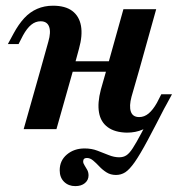

<svg xmlns="http://www.w3.org/2000/svg" viewBox="-20 -448 624 666"><path d="M241.1 197.6Q217.7 197.6 202.4 182.7Q187.1 167.7 187.1 142.7Q187.1 108.9 212.1 87.9Q237.1 66.9 273.4 66.9Q297.6 66.9 317.7 74.6Q337.9 82.3 356.9 89.9Q375.8 97.6 393.5 97.6Q408.1 97.6 418.5 90.7Q429 83.9 440.7 65.7Q452.4 47.6 469.8 14.9Q487.1 -17.7 514.5 -69.4L559.7 -91.1Q518.5 -10.5 491.9 39.1Q465.3 88.7 447.2 114.5Q429 140.3 414.5 149.6Q400 158.9 382.3 158.9Q363.7 158.9 349.6 150Q335.5 141.1 324.6 129.4Q313.7 117.7 303.2 108.9Q292.7 100 281.5 100Q268.5 100 268.5 112.1Q268.5 118.5 273.4 125.8Q278.2 133.1 282.7 141.5Q287.1 150 287.1 160.5Q287.1 176.6 274.6 187.1Q262.1 197.6 241.1 197.6ZM121 -208.1 147.6 -303.2Q157.3 -336.3 150.4 -355.2Q143.5 -374.2 121 -374.2Q103.2 -374.2 88.3 -362.1Q73.4 -350 59.7 -325L44.4 -295.2H7.3L27.4 -332.3Q44.4 -363.7 64.1 -385.1Q83.9 -406.5 108.9 -417.3Q133.9 -428.2 163.7 -428.2Q206.5 -428.2 230.6 -410.1Q254.8 -391.9 260.9 -358.5Q266.9 -325 254 -279L234.7 -208.1ZM62.1 0 121 -208.1H234.7L175.8 0ZM191.1 -199.2 200.8 -235.5H403.2L392.7 -199.2ZM350 -208.1 408.1 -416.1H521.8L463.7 -208.1ZM436.3 -112.9Q427.4 -79.8 433.9 -60.9Q440.3 -41.9 462.9 -41.9Q480.6 -41.9 495.6 -54.4Q510.5 -66.9 524.2 -91.1L539.5 -121H576.6L556.5 -83.9Q540.3 -52.4 520.2 -31Q500 -9.7 475.4 1.2Q450.8 12.1 420.2 12.1Q378.2 11.3 353.6 -6.9Q329 -25 323.4 -58.1Q317.7 -91.1 329.8 -137.1L350 -208.1H463.7Z"/></svg>

Font: Playfair 9pt
Style: Bold Italic
Weight: 700
Italic angle: -15.6°
Designer: Claus Eggers Sørensen
Foundry: Claus Eggers Sørensen
Version: Version 2.203